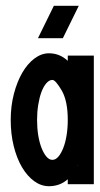

<svg xmlns="http://www.w3.org/2000/svg" viewBox="-20 -638 344 663"><path d="M304 -446V-2H214V-19Q187 5 149 5Q122 5 98 -12.5Q74 -30 56 -60.5Q38 -91 27.5 -133Q17 -175 17 -224Q17 -272 28 -314Q39 -356 57 -387Q75 -418 99 -436Q123 -454 149 -454Q186 -454 214 -428V-446ZM248 -68Q248 -67 247 -67H250ZM194 -324Q172 -362 161 -362Q150 -362 140 -350.5Q130 -339 123 -320Q116 -301 112 -276Q108 -251 108 -224Q108 -196 112 -171Q116 -146 123.5 -127Q131 -108 140.5 -97Q150 -86 161 -86Q172 -86 181.5 -97Q191 -108 198.5 -127Q206 -146 210 -171Q214 -196 214 -224Q214 -288 194 -324ZM252 -618 197 -506H111L166 -618Z"/></svg>

Font: Fundamental  Brigade Condensed
Style: Regular
Weight: 400
Width: 3
Designer: Peter Wiegel, original typeface by Carl Albert Fahrenwaldt 1901
Foundry: Peter Wiegel
Version: Version 0.000 2012 initial release